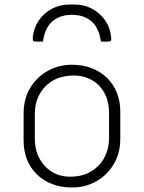

<svg xmlns="http://www.w3.org/2000/svg" viewBox="-20 -824 640 854"><path d="M300 -758Q247 -758 213.5 -729.5Q180 -701 171 -639Q163 -639 155.5 -639Q148 -639 140 -639Q130 -639 127.5 -643Q125 -647 126 -661Q131 -701 152.5 -733Q174 -765 210 -784.5Q246 -804 293 -804H307Q355 -804 390.5 -784.5Q426 -765 448 -733Q470 -701 474 -661Q476 -647 473 -643Q470 -639 460 -639Q452 -639 444.5 -639Q437 -639 429 -639Q420 -701 386.5 -729.5Q353 -758 300 -758ZM300 -536Q349 -536 388.5 -520.5Q428 -505 456.5 -477Q485 -449 500 -411Q515 -373 515 -328V-207Q515 -143 486 -94Q457 -45 408 -17.5Q359 10 300 10Q251 10 211.5 -5.5Q172 -21 143.5 -49Q115 -77 100 -115Q85 -153 85 -198V-319Q85 -384 114 -432.5Q143 -481 192 -508.5Q241 -536 300 -536ZM309 -488Q252 -488 213.5 -464.5Q175 -441 155 -403Q135 -365 135 -319V-205Q135 -168 147.5 -136.5Q160 -105 182 -83Q202 -62 230 -50Q258 -38 291 -38Q348 -38 387 -62.5Q426 -87 445.5 -125.5Q465 -164 465 -207V-321Q465 -360 453 -391.5Q441 -423 419 -445Q399 -465 371 -476.5Q343 -488 309 -488Z"/></svg>

Font: Recursive Sans Linear Light
Style: Regular
Weight: 300
Version: Version 1.085